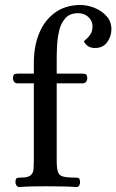

<svg xmlns="http://www.w3.org/2000/svg" viewBox="-20 -749 468 772"><path d="M58 3Q50 3 46 -3.5Q42 -10 42 -17Q43 -32 49 -33.5Q55 -35 65 -35Q93 -35 103.5 -44.5Q114 -54 115 -70Q116 -86 116 -103V-414H49Q41 -414 36.5 -420.5Q32 -427 32 -434Q33 -450 39.5 -451.5Q46 -453 56 -453H116V-495Q116 -562 137 -614Q158 -666 199.5 -697Q241 -728 301 -729Q332 -729 361 -717Q390 -705 409 -683.5Q428 -662 428 -631Q428 -603 411 -579.5Q394 -556 362 -556Q341 -556 329.5 -567Q318 -578 318 -582Q318 -585 326.5 -591.5Q335 -598 343.5 -611Q352 -624 352 -643Q352 -665 335.5 -680.5Q319 -696 294 -696Q261 -696 243 -676Q225 -656 218 -626Q211 -596 209.5 -565Q208 -534 208 -513V-453H306Q316 -453 323 -451.5Q330 -450 331 -434Q331 -427 326.5 -420.5Q322 -414 314 -414H208V-103Q208 -74 212.5 -59Q217 -44 232.5 -39.5Q248 -35 279 -35Q289 -35 295 -33.5Q301 -32 302 -17Q302 -10 298.5 -3.5Q295 3 287 3Q258 1 223 0.5Q188 0 162 0Q135 0 111 0.5Q87 1 58 3Z"/></svg>

Font: Alice
Style: Regular
Weight: 400
Designer: Ksenia Yerulevich
Foundry: Cyreal (http://www.cyreal.org/)
Version: Version 2.003; ttfautohint (v1.8.3)